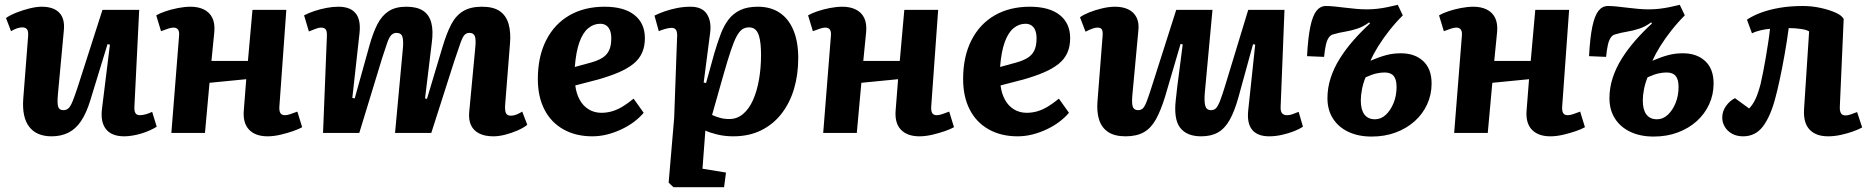

<svg xmlns="http://www.w3.org/2000/svg" viewBox="-20 -554 7785 800"><path d="M5 -479Q22 -491 48.5 -501.5Q75 -512 103.5 -519Q132 -526 154 -526Q203 -526 227 -501Q251 -476 246 -427L221 -158Q218 -123 222.5 -109Q227 -95 244 -95Q257 -95 265.5 -103Q274 -111 282.5 -132Q291 -153 303 -189L407 -513H560L540 -109Q539 -91 544.5 -82.5Q550 -74 562 -74Q574 -74 588 -78Q602 -82 614 -88L633 -26Q620 -18 603.5 -10.5Q587 -3 568.5 2.5Q550 8 531.5 11Q513 14 498 14Q445 14 421.5 -16Q398 -46 405 -101L438 -368L428 -370L356 -135Q340 -83 318 -50Q296 -17 265.5 -1.5Q235 14 195 14Q132 14 101.5 -26Q71 -66 77 -144L97 -401Q99 -424 92.5 -432Q86 -440 73 -440Q63 -440 51 -436Q39 -432 26 -424Z M1006 -224 853 -209 834 0H694L726 -403Q728 -422 722 -430.5Q716 -439 703 -439Q694 -439 681.5 -435Q669 -431 651 -424L631 -490Q644 -498 668.5 -506.5Q693 -515 721.5 -520.5Q750 -526 774 -526Q806 -526 829.5 -514.5Q853 -503 864.5 -480Q876 -457 873 -421Q870 -391 867 -360.5Q864 -330 861 -300H1013L1032 -513H1173L1144 -109Q1143 -91 1148.5 -82.5Q1154 -74 1167 -74Q1176 -74 1188.5 -78Q1201 -82 1219 -89L1239 -24Q1225 -16 1200.5 -7.5Q1176 1 1148 7.5Q1120 14 1095 14Q1044 14 1017.5 -14Q991 -42 996 -96Z M1658 -345Q1662 -383 1657 -400Q1652 -417 1632 -417Q1619 -417 1610 -407.5Q1601 -398 1593 -374.5Q1585 -351 1572 -311L1477 0H1326L1342 -402Q1343 -423 1337.5 -431Q1332 -439 1317 -439Q1308 -439 1295.5 -434Q1283 -429 1267 -423L1247 -490Q1266 -500 1290 -508Q1314 -516 1340 -521Q1366 -526 1390 -526Q1439 -526 1461.5 -499Q1484 -472 1478 -416L1448 -146L1458 -144L1519 -363Q1534 -417 1552.5 -453Q1571 -489 1599.5 -507.5Q1628 -526 1673 -526Q1717 -526 1742.5 -509.5Q1768 -493 1777 -459.5Q1786 -426 1779 -375L1751 -144L1759 -142L1824 -359Q1841 -416 1860.5 -453Q1880 -490 1910.5 -508Q1941 -526 1988 -526Q2036 -526 2062.5 -507.5Q2089 -489 2099 -454.5Q2109 -420 2105 -373L2085 -120Q2083 -96 2087.5 -84Q2092 -72 2109 -72Q2120 -72 2131.5 -76.5Q2143 -81 2156 -89L2177 -34Q2161 -21 2135.5 -10Q2110 1 2084 7.5Q2058 14 2036 14Q2000 14 1976.5 2Q1953 -10 1942.5 -32.5Q1932 -55 1935 -87L1960 -352Q1964 -390 1958.5 -403.5Q1953 -417 1936 -417Q1924 -417 1916 -409Q1908 -401 1899 -376Q1890 -351 1873 -300L1777 0H1626Z M2499 -526Q2580 -526 2623.5 -491.5Q2667 -457 2667 -395Q2667 -360 2655 -333.5Q2643 -307 2618.5 -287.5Q2594 -268 2558 -252.5Q2522 -237 2473 -223L2377 -198Q2381 -165 2395 -139Q2409 -113 2432.5 -98.5Q2456 -84 2486 -84Q2509 -84 2531 -90.5Q2553 -97 2575 -110.5Q2597 -124 2620 -143L2662 -84Q2644 -63 2620.5 -45.5Q2597 -28 2568 -14.5Q2539 -1 2509 6.5Q2479 14 2448 14Q2379 14 2327.5 -15Q2276 -44 2248.5 -97.5Q2221 -151 2221 -225Q2221 -318 2255.5 -386Q2290 -454 2352.5 -490Q2415 -526 2499 -526ZM2527 -394Q2527 -413 2522 -426.5Q2517 -440 2506.5 -447.5Q2496 -455 2481 -455Q2453 -455 2430.5 -436Q2408 -417 2394 -377.5Q2380 -338 2375 -275L2441 -293Q2470 -301 2489 -312.5Q2508 -324 2517.5 -343.5Q2527 -363 2527 -394Z M2801 -394Q2803 -418 2797.5 -428Q2792 -438 2778 -438Q2768 -438 2751.5 -433.5Q2735 -429 2725 -424L2707 -489Q2725 -498 2749 -506.5Q2773 -515 2801 -520.5Q2829 -526 2857 -526Q2905 -526 2925 -496Q2945 -466 2939 -418L2912 -210L2922 -208L2956 -331Q2969 -375 2982.5 -411Q2996 -447 3015.5 -472.5Q3035 -498 3064.5 -512Q3094 -526 3138 -526Q3191 -526 3228.5 -501Q3266 -476 3286 -428Q3306 -380 3306 -312Q3306 -243 3288.5 -184Q3271 -125 3236.5 -80.5Q3202 -36 3151.5 -11Q3101 14 3035 14Q3000 14 2969 6.5Q2938 -1 2919 -10L2907 149L3005 165L2997 226H2786L2766 207L2789 -62ZM3101 -440Q3085 -440 3073 -432Q3061 -424 3049.5 -403Q3038 -382 3025 -343Q3012 -304 2994 -241L2947 -75Q2962 -68 2980 -63Q2998 -58 3019 -58Q3051 -58 3076 -79Q3101 -100 3117.5 -137Q3134 -174 3142.5 -222.5Q3151 -271 3151 -325Q3151 -349 3149 -369.5Q3147 -390 3142 -406Q3137 -422 3127 -431Q3117 -440 3101 -440Z M3722 -224 3569 -209 3550 0H3410L3442 -403Q3444 -422 3438 -430.5Q3432 -439 3419 -439Q3410 -439 3397.5 -435Q3385 -431 3367 -424L3347 -490Q3360 -498 3384.5 -506.5Q3409 -515 3437.5 -520.5Q3466 -526 3490 -526Q3522 -526 3545.5 -514.5Q3569 -503 3580.5 -480Q3592 -457 3589 -421Q3586 -391 3583 -360.5Q3580 -330 3577 -300H3729L3748 -513H3889L3860 -109Q3859 -91 3864.5 -82.5Q3870 -74 3883 -74Q3892 -74 3904.5 -78Q3917 -82 3935 -89L3955 -24Q3941 -16 3916.5 -7.5Q3892 1 3864 7.5Q3836 14 3811 14Q3760 14 3733.5 -14Q3707 -42 3712 -96Z M4271 -526Q4352 -526 4395.5 -491.5Q4439 -457 4439 -395Q4439 -360 4427 -333.5Q4415 -307 4390.5 -287.5Q4366 -268 4330 -252.5Q4294 -237 4245 -223L4149 -198Q4153 -165 4167 -139Q4181 -113 4204.5 -98.5Q4228 -84 4258 -84Q4281 -84 4303 -90.5Q4325 -97 4347 -110.5Q4369 -124 4392 -143L4434 -84Q4416 -63 4392.5 -45.5Q4369 -28 4340 -14.5Q4311 -1 4281 6.5Q4251 14 4220 14Q4151 14 4099.5 -15Q4048 -44 4020.5 -97.5Q3993 -151 3993 -225Q3993 -318 4027.5 -386Q4062 -454 4124.5 -490Q4187 -526 4271 -526ZM4299 -394Q4299 -413 4294 -426.5Q4289 -440 4278.5 -447.5Q4268 -455 4253 -455Q4225 -455 4202.5 -436Q4180 -417 4166 -377.5Q4152 -338 4147 -275L4213 -293Q4242 -301 4261 -312.5Q4280 -324 4289.5 -343.5Q4299 -363 4299 -394Z M4480 -482Q4493 -492 4517.5 -502Q4542 -512 4571.5 -519Q4601 -526 4626 -526Q4658 -526 4681 -515Q4704 -504 4715.5 -481.5Q4727 -459 4723 -425L4698 -156Q4695 -121 4700.5 -108Q4706 -95 4722 -95Q4734 -95 4742 -102.5Q4750 -110 4759.5 -135.5Q4769 -161 4785 -212L4881 -513H5032L5000 -167Q4997 -131 5002 -113Q5007 -95 5026 -95Q5039 -95 5047 -103.5Q5055 -112 5064 -135Q5073 -158 5086 -201L5181 -513H5332L5316 -110Q5315 -90 5322 -82Q5329 -74 5343 -74Q5353 -74 5365 -78Q5377 -82 5391 -88L5409 -26Q5394 -16 5371 -7Q5348 2 5321 8Q5294 14 5268 14Q5220 14 5197.5 -13Q5175 -40 5181 -95L5210 -368L5201 -370L5140 -148Q5124 -91 5104 -55Q5084 -19 5055.5 -2.5Q5027 14 4985 14Q4925 14 4897.5 -21.5Q4870 -57 4879 -137Q4885 -195 4893 -252.5Q4901 -310 4908 -369L4899 -371L4835 -153Q4817 -94 4796.5 -57Q4776 -20 4746 -3Q4716 14 4670 14Q4625 14 4598 -3.5Q4571 -21 4560 -54Q4549 -87 4553 -134L4574 -402Q4576 -422 4571.5 -430.5Q4567 -439 4553 -439Q4544 -439 4532.5 -435Q4521 -431 4503 -422Z M5690 -301Q5728 -317 5756.5 -324.5Q5785 -332 5817 -332Q5875 -332 5910 -299.5Q5945 -267 5945 -206Q5945 -160 5926.5 -119.5Q5908 -79 5874.5 -49Q5841 -19 5795.5 -2Q5750 15 5695 15Q5640 15 5598.5 -4.5Q5557 -24 5534 -60Q5511 -96 5511 -145Q5511 -188 5524.5 -229.5Q5538 -271 5562.5 -310Q5587 -349 5619 -385.5Q5651 -422 5688 -456L5685 -461Q5661 -443 5635 -434.5Q5609 -426 5584 -422Q5559 -418 5536 -411Q5525 -409 5517 -398Q5509 -387 5504.5 -367Q5500 -347 5497 -317L5426 -320Q5430 -396 5439.5 -442Q5449 -488 5465 -508.5Q5481 -529 5505 -529Q5520 -529 5540.5 -527Q5561 -525 5584.5 -522Q5608 -519 5631.5 -517Q5655 -515 5676 -515Q5697 -515 5719 -517.5Q5741 -520 5762.5 -524.5Q5784 -529 5804 -534L5825 -490Q5795 -460 5769 -427Q5743 -394 5723 -362Q5703 -330 5690 -301ZM5670 -232Q5660 -208 5655 -182.5Q5650 -157 5650 -135Q5650 -97 5665 -77Q5680 -57 5709 -57Q5734 -57 5754 -75.5Q5774 -94 5786.5 -124.5Q5799 -155 5799 -192Q5799 -223 5787 -237.5Q5775 -252 5749 -252Q5733 -252 5715 -248Q5697 -244 5670 -232Z M6351 -224 6198 -209 6179 0H6039L6071 -403Q6073 -422 6067 -430.5Q6061 -439 6048 -439Q6039 -439 6026.5 -435Q6014 -431 5996 -424L5976 -490Q5989 -498 6013.5 -506.5Q6038 -515 6066.5 -520.5Q6095 -526 6119 -526Q6151 -526 6174.5 -514.5Q6198 -503 6209.5 -480Q6221 -457 6218 -421Q6215 -391 6212 -360.5Q6209 -330 6206 -300H6358L6377 -513H6518L6489 -109Q6488 -91 6493.5 -82.5Q6499 -74 6512 -74Q6521 -74 6533.5 -78Q6546 -82 6564 -89L6584 -24Q6570 -16 6545.5 -7.5Q6521 1 6493 7.5Q6465 14 6440 14Q6389 14 6362.5 -14Q6336 -42 6341 -96Z M6865 -301Q6903 -317 6931.5 -324.5Q6960 -332 6992 -332Q7050 -332 7085 -299.5Q7120 -267 7120 -206Q7120 -160 7101.5 -119.5Q7083 -79 7049.5 -49Q7016 -19 6970.5 -2Q6925 15 6870 15Q6815 15 6773.5 -4.5Q6732 -24 6709 -60Q6686 -96 6686 -145Q6686 -188 6699.5 -229.5Q6713 -271 6737.5 -310Q6762 -349 6794 -385.5Q6826 -422 6863 -456L6860 -461Q6836 -443 6810 -434.5Q6784 -426 6759 -422Q6734 -418 6711 -411Q6700 -409 6692 -398Q6684 -387 6679.5 -367Q6675 -347 6672 -317L6601 -320Q6605 -396 6614.5 -442Q6624 -488 6640 -508.5Q6656 -529 6680 -529Q6695 -529 6715.5 -527Q6736 -525 6759.5 -522Q6783 -519 6806.5 -517Q6830 -515 6851 -515Q6872 -515 6894 -517.5Q6916 -520 6937.5 -524.5Q6959 -529 6979 -534L7000 -490Q6970 -460 6944 -427Q6918 -394 6898 -362Q6878 -330 6865 -301ZM6845 -232Q6835 -208 6830 -182.5Q6825 -157 6825 -135Q6825 -97 6840 -77Q6855 -57 6884 -57Q6909 -57 6929 -75.5Q6949 -94 6961.5 -124.5Q6974 -155 6974 -192Q6974 -223 6962 -237.5Q6950 -252 6924 -252Q6908 -252 6890 -248Q6872 -244 6845 -232Z M7259 -472Q7284 -489 7318 -501.5Q7352 -514 7395.5 -521.5Q7439 -529 7492 -529Q7530 -529 7566 -521Q7602 -513 7628 -501.5Q7654 -490 7662 -475L7646 -111Q7645 -92 7650.5 -82.5Q7656 -73 7669 -73Q7678 -73 7689 -76.5Q7700 -80 7718 -87L7739 -23Q7725 -15 7701.5 -6.5Q7678 2 7650.5 8Q7623 14 7597 14Q7546 14 7519.5 -14.5Q7493 -43 7497 -101L7518 -423Q7508 -430 7483 -433.5Q7458 -437 7433 -437Q7426 -384 7416 -327.5Q7406 -271 7395.5 -222Q7385 -173 7376 -141Q7356 -67 7325 -26.5Q7294 14 7243 14Q7216 14 7196.5 3Q7177 -8 7166.5 -26Q7156 -44 7156 -64Q7156 -90 7171.5 -112Q7187 -134 7209 -145L7268 -102Q7283 -117 7294.5 -141.5Q7306 -166 7316 -205Q7321 -227 7326.5 -254.5Q7332 -282 7337 -312Q7342 -342 7347 -373.5Q7352 -405 7355 -434Q7339 -433 7317 -428Q7295 -423 7280 -415Z"/></svg>

Font: Literata
Style: Bold Italic
Weight: 700
Italic angle: -2°
Designer: Latin by Veronika Burian and Jose Scaglione. Greek by Irene Vlachou. Cyrillic by Vera Evstafieva
Foundry: TypeTogether
Version: Version 3.103;gftools[0.9.29]